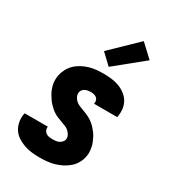

<svg xmlns="http://www.w3.org/2000/svg" viewBox="-190 -875 879 983"><g transform="rotate(30 250.0 -383.5)"><path d="M202 8Q178 8 155 5.5Q132 3 110.5 -4.5Q89 -12 70 -24Q51 -36 38.5 -54.5Q26 -73 21.5 -96Q17 -119 21 -143L23 -150H160L159 -148Q158 -138 162 -129Q166 -120 174 -114.5Q182 -109 192 -107.5Q202 -106 212 -106Q221 -106 230.5 -107Q240 -108 248.5 -112Q257 -116 264 -123Q271 -130 273 -139Q275 -153 269 -164.5Q263 -176 253.5 -184.5Q244 -193 232 -197.5Q220 -202 208 -206.5Q196 -211 183.5 -216Q171 -221 160.5 -227.5Q150 -234 140.5 -242.5Q131 -251 122.5 -260Q114 -269 107 -279.5Q100 -290 93.5 -301Q87 -312 82.5 -324Q78 -336 75 -348.5Q72 -361 72 -374.5Q72 -388 74 -402Q78 -422 88 -441.5Q98 -461 113.5 -476Q129 -491 148.5 -501.5Q168 -512 188.5 -518Q209 -524 229.5 -526Q250 -528 271 -528Q294 -528 317 -525.5Q340 -523 361 -515.5Q382 -508 400 -495Q418 -482 429.5 -464Q441 -446 444.5 -423.5Q448 -401 444 -378L443 -370H306V-372Q308 -382 305.5 -390.5Q303 -399 296 -404.5Q289 -410 279.5 -412Q270 -414 261 -414Q253 -414 245 -412.5Q237 -411 229.5 -407.5Q222 -404 216 -397Q210 -390 209 -382Q207 -368 213 -356Q219 -344 228 -336Q237 -328 249 -323Q261 -318 273.5 -313.5Q286 -309 297.5 -304Q309 -299 320 -292.5Q331 -286 340.5 -278Q350 -270 358.5 -260.5Q367 -251 374.5 -241Q382 -231 387.5 -219.5Q393 -208 398 -196.5Q403 -185 405.5 -172Q408 -159 409 -145.5Q410 -132 407 -119Q404 -98 393 -78Q382 -58 365 -43Q348 -28 328 -18Q308 -8 287 -2Q266 4 244.5 6Q223 8 202 8ZM276 -571 215 -629 366 -775 441 -705Z"/></g></svg>

Font: Iosevka Heavy
Style: Italic
Weight: 900
Italic angle: -9°
Monospace: yes
Designer: Belleve Invis
Foundry: Belleve Invis
Version: Version 32.5.0; ttfautohint (v1.8.4)